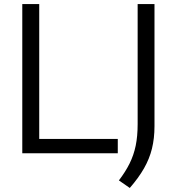

<svg xmlns="http://www.w3.org/2000/svg" viewBox="-20 -760 877 952"><path d="M90.5 0V-740H174.5V-71H564V0ZM623.5 172 569.5 134.5Q602 92 622.5 50.8Q643 9.5 652.8 -37.5Q662.5 -84.5 662.5 -145V-740H746V-134.5Q746 -74 733.5 -23.2Q721 27.5 694 74.8Q667 122 623.5 172Z"/></svg>

Font: Encode Sans SC SemiExpanded
Style: Regular
Weight: 400
Width: 6
Designer: Multiple Designers
Foundry: Impallari Type
Version: Version 3.002